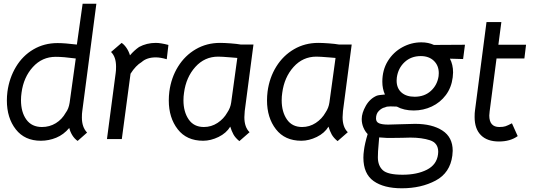

<svg xmlns="http://www.w3.org/2000/svg" viewBox="-20 -748 2882 1034"><path d="M17 -207Q17 -230 20 -254Q30 -328 66 -388Q102 -448 160 -482Q218 -516 290 -516Q328 -516 394 -508L425 -728H499L423 -149Q421 -137 421 -115Q421 -63 449 -34L398 11Q381 -1 369.5 -19.5Q358 -38 353 -59Q323 -23 283 -6.5Q243 10 200 10Q113 10 65 -51.5Q17 -113 17 -207ZM334 -141Q350 -162 355 -195L388 -433Q321 -442 280 -442Q207 -442 157 -387Q107 -332 96 -249Q93 -228 93 -209Q93 -144 122 -104Q151 -64 206 -64Q247 -64 280.5 -84.5Q314 -105 334 -141Z M887 -506 878 -429Q844 -439 819 -439Q771 -439 743 -414Q711 -395 683 -351L636 1H556L603 -355Q605 -367 605 -389Q605 -442 578 -468L635 -517Q649 -508 661.5 -489.5Q674 -471 680 -450Q702 -476 729 -495Q770 -517 819 -517Q845 -517 887 -506Z M889 -207Q889 -231 892 -255Q902 -330 939 -389.5Q976 -449 1034.5 -483Q1093 -517 1165 -517Q1188 -517 1221.5 -514.5Q1255 -512 1278 -508H1345L1298 -150Q1296 -126 1296 -117Q1296 -63 1324 -36L1269 12Q1247 -6 1237 -24.5Q1227 -43 1220 -66Q1199 -31 1157 -10.5Q1115 10 1074 10Q985 10 937 -52Q889 -114 889 -207ZM1204 -142Q1221 -167 1225 -196L1258 -436L1222 -439Q1174 -443 1155 -443Q1082 -443 1032 -387.5Q982 -332 971 -248Q968 -229 968 -208Q968 -146 996 -105Q1024 -64 1078 -64Q1118 -64 1151.5 -86Q1185 -108 1204 -142Z M1418 -207Q1418 -231 1421 -255Q1431 -330 1468 -389.5Q1505 -449 1563.5 -483Q1622 -517 1694 -517Q1717 -517 1750.5 -514.5Q1784 -512 1807 -508H1874L1827 -150Q1825 -126 1825 -117Q1825 -63 1853 -36L1798 12Q1776 -6 1766 -24.5Q1756 -43 1749 -66Q1728 -31 1686 -10.5Q1644 10 1603 10Q1514 10 1466 -52Q1418 -114 1418 -207ZM1733 -142Q1750 -167 1754 -196L1787 -436L1751 -439Q1703 -443 1684 -443Q1611 -443 1561 -387.5Q1511 -332 1500 -248Q1497 -229 1497 -208Q1497 -146 1525 -105Q1553 -64 1607 -64Q1647 -64 1680.5 -86Q1714 -108 1733 -142Z M1937 101Q1937 83 1940 62Q1944 27 1960 -26Q1946 -40 1937 -61.5Q1928 -83 1928 -107Q1928 -139 1950 -178Q1972 -217 2010 -233Q2020 -236 2033 -237Q2046 -238 2053 -239Q2039 -270 2039 -308Q2039 -371 2068.5 -419Q2098 -467 2146.5 -493.5Q2195 -520 2249 -520Q2287 -520 2317 -506L2484 -507L2474 -430L2403 -432Q2420 -400 2420 -358Q2420 -349 2418 -331Q2411 -276 2381 -236Q2351 -196 2305.5 -174.5Q2260 -153 2208 -153Q2155 -153 2117 -174L2083 -175Q2062 -175 2054 -170Q2037 -167 2021 -151.5Q2005 -136 2005 -110Q2005 -91 2021.5 -84Q2038 -77 2071 -77L2141 -79L2215 -81Q2307 -81 2362.5 -45Q2418 -9 2418 64Q2418 72 2416 90Q2404 183 2326 224.5Q2248 266 2144 266Q2047 266 1992 227Q1937 188 1937 101ZM2342 -338Q2343 -343 2343 -354Q2343 -395 2316.5 -420.5Q2290 -446 2246 -446Q2194 -446 2159 -413.5Q2124 -381 2117 -330Q2116 -324 2116 -314Q2116 -273 2142 -250Q2168 -227 2213 -227Q2266 -227 2300.5 -258.5Q2335 -290 2342 -338ZM2339 83Q2340 78 2340 70Q2340 22 2296 7.5Q2252 -7 2190 -7Q2164 -7 2151 -6Q2141 -6 2122 -5.5Q2103 -5 2067 -5Q2056 -5 2022 -8L2016 66Q2015 77 2015 99Q2015 144 2041.5 168.5Q2068 193 2148 193Q2226 193 2279 166Q2332 139 2339 83Z M2536 -118Q2536 -141 2538 -153L2600 -629H2680L2664 -507H2813L2804 -433H2654L2617 -149Q2615 -131 2615 -126Q2615 -64 2669 -64Q2690 -64 2702 -68Q2714 -72 2737 -84L2768 -15Q2728 14 2667 14Q2604 14 2570 -20Q2536 -54 2536 -118Z"/></svg>

Font: Bellota Text
Style: Bold Italic
Weight: 700
Italic angle: -7.5°
Designer: Kemie Guaida
Foundry: Kemie Guaida
Version: Version 4.001